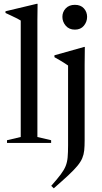

<svg xmlns="http://www.w3.org/2000/svg" viewBox="-20 -755 539 1014"><path d="M177.5 -31.5 250 -14.5V0H17V-14.5L89.5 -31.5V-646.5Q83 -651 71.5 -656.8Q60 -662.5 44.2 -670Q28.5 -677.5 9 -686.5V-695.5L174.5 -735H178.5L177.5 -649.5ZM375.5 -598.5Q345 -598.5 327.2 -619.2Q309.5 -640 309.5 -666Q309.5 -692 327.2 -710.8Q345 -729.5 375.5 -729.5Q406 -729.5 423 -710.8Q440 -692 440 -666Q440 -640 423 -619.2Q406 -598.5 375.5 -598.5ZM339.5 -409Q334 -413 322.8 -420.2Q311.5 -427.5 297.2 -436Q283 -444.5 267.5 -453V-463L424 -507H428L427 -413.5V-13Q427 17 424.8 39Q422.5 61 414.5 80.2Q406.5 99.5 388.8 121Q371 142.5 340.8 170.8Q310.5 199 264 239.5L250.5 226.5Q282.5 190.5 300.5 166.5Q318.5 142.5 326.8 121.8Q335 101 337.2 76Q339.5 51 339.5 12.5Z"/></svg>

Font: Newsreader 60pt
Style: Regular
Weight: 400
Designer: Hugues Gentile
Foundry: Production Type
Version: Version 1.003